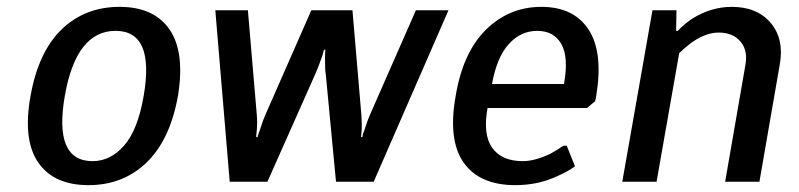

<svg xmlns="http://www.w3.org/2000/svg" viewBox="-20 -530 2330 560"><path d="M69 -250Q92 -379 160 -444.5Q228 -510 329 -510Q429 -510 474.5 -444Q520 -378 499 -250Q476 -122 407.5 -56Q339 10 238 10Q137 10 91.5 -56Q46 -122 69 -250ZM250 -60Q302 -60 342 -105.5Q382 -151 399 -250Q432 -440 317 -440Q202 -440 169 -250Q136 -60 250 -60Z M650 0 608 -500H703L729 -195Q731 -171 729 -151L727 -130H731Q735 -144 738 -151Q749 -185 754 -195L888 -500H1008L1034 -195Q1036 -164 1035 -151L1033 -130H1037Q1038 -140 1043 -151Q1054 -185 1059 -195L1193 -500H1288L1070 0H960L930 -315Q928 -323 928 -359Q928 -376 929 -385H925Q924 -381 921.5 -372Q919 -363 917 -359Q912 -343 900 -315L760 0Z M1483 10Q1379 10 1332.5 -55.5Q1286 -121 1309 -250Q1330 -377 1397.5 -443.5Q1465 -510 1559 -510Q1653 -510 1696.5 -444Q1740 -378 1719 -250L1716 -235L1692 -215H1402Q1388 -138 1415.5 -99Q1443 -60 1505 -60Q1540 -60 1586 -82Q1608 -94 1623 -105H1633L1657 -45Q1637 -30 1607 -17Q1551 10 1483 10ZM1415 -285H1625Q1639 -364 1617 -402Q1595 -440 1547 -440Q1499 -440 1464 -401.5Q1429 -363 1415 -285Z M1795 0 1883 -500H1953L1952 -440H1957Q1971 -456 1998 -475Q2054 -510 2114 -510Q2189 -510 2228.5 -462.5Q2268 -415 2254 -340L2195 0H2095L2154 -340Q2162 -382 2140 -408.5Q2118 -435 2076 -435Q2038 -435 1996 -405Q1976 -390 1961 -375L1895 0Z"/></svg>

Font: Scada
Style: Italic
Weight: 400
Italic angle: -10°
Designer: Jovanny Lemonad
Foundry: Jovanny Lemonad
Version: Version 4.100;PS 004.100;hotconv 1.0.88;makeotf.lib2.5.64775